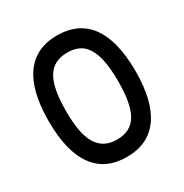

<svg xmlns="http://www.w3.org/2000/svg" viewBox="-164 -840 931 970"><g transform="rotate(-30 301.5 -354.5)"><path d="M301.3 -709C132.8 -709 47.9 -585.4 47.9 -354.5C47.9 -233.4 70.8 -144.5 114.3 -86.4C157.2 -27.8 220.7 0 301.3 0C467.3 0 554.7 -120.6 554.7 -354.5C554.7 -480 529.3 -568.8 485.4 -626C441.4 -683.1 377.4 -709 301.3 -709ZM402.3 -568.8C437 -528.3 453.1 -460 453.1 -354.5C453.1 -269 442.4 -205.6 418.9 -163.6C395 -121.6 356.4 -101.1 301.3 -101.1C247.1 -101.1 209.5 -122.1 184.6 -164.1C159.7 -206.1 149.4 -269 149.4 -354.5C149.4 -438.5 159.7 -502.4 183.6 -544.4C207.5 -586.4 246.1 -607.9 301.3 -607.9C345.7 -607.9 379.4 -594.7 402.3 -568.8Z"/></g></svg>

Font: LOB TGL 0-17
Style: Regular
Weight: 400
Designer: Peter Wiegel + adaptations and expanded glyphset by Studio LOB
Foundry: Peter Wiegel + adaptations and expanded glyphset by Studio LOB
Version: Version 1.003;Glyphs 3.1.2 (3151)